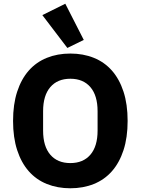

<svg xmlns="http://www.w3.org/2000/svg" viewBox="-20 -997 754 1029"><path d="M50 0ZM357 12Q288 12 231 -11Q174 -34 134 -79.5Q94 -125 72 -192.5Q50 -260 50 -349Q50 -438 72 -505.5Q94 -573 134 -618.5Q174 -664 231 -687Q288 -710 357 -710Q426 -710 483 -687Q540 -664 580 -618.5Q620 -573 642 -505.5Q664 -438 664 -349Q664 -260 642 -192.5Q620 -125 580 -79.5Q540 -34 483 -11Q426 12 357 12ZM357 -123Q426 -123 464.5 -168Q503 -213 503 -297V-401Q503 -485 464.5 -530Q426 -575 357 -575Q288 -575 249.5 -530Q211 -485 211 -401V-297Q211 -213 249.5 -168Q288 -123 357 -123ZM207 -916 330 -977 429 -783 341 -740Z"/></svg>

Font: Aneliza ExtraBold
Style: Regular
Weight: 800
Designer: Mike Abbink, Paul van der Laan, Pieter van Rosmalen
Foundry: Bold Monday
Version: Version 3.001;September 8, 2019;FontCreator 11.5.0.2425 64-b